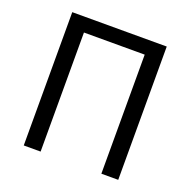

<svg xmlns="http://www.w3.org/2000/svg" viewBox="-118 -772 882 888"><g transform="rotate(20 322.5 -328.0)"><path d="M90 0V-656H555V0H472V-586H173V0Z"/></g></svg>

Font: .
Style: 
Weight: 400
Designer: Paul D. Hunt, Dalton Maag
Foundry: Dalton Maag Ltd
Version: Version 1.200